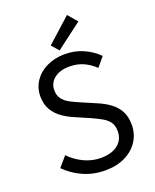

<svg xmlns="http://www.w3.org/2000/svg" viewBox="-160 -957 854 1060"><g transform="rotate(-20 267.0 -427.5)"><path d="M272 12Q203 12 144 -14.5Q85 -41 42 -85L92 -143Q127 -106 174.5 -83.5Q222 -61 273 -61Q338 -61 374 -90.5Q410 -120 410 -168Q410 -202 395.5 -222Q381 -242 356.5 -256Q332 -270 301 -284L207 -325Q176 -338 145.5 -359Q115 -380 94.5 -413Q74 -446 74 -494Q74 -544 100.5 -583.5Q127 -623 174 -645.5Q221 -668 280 -668Q339 -668 389 -645.5Q439 -623 474 -587L429 -533Q399 -562 362.5 -578.5Q326 -595 280 -595Q225 -595 191.5 -569Q158 -543 158 -499Q158 -468 174.5 -447.5Q191 -427 216 -414Q241 -401 267 -390L360 -350Q398 -334 428.5 -311.5Q459 -289 477 -256.5Q495 -224 495 -175Q495 -123 468 -80.5Q441 -38 391 -13Q341 12 272 12ZM261 -697 224 -739 366 -867 413 -812Z"/></g></svg>

Font: .
Style: 
Weight: 400
Designer: Paul D. Hunt, Dalton Maag
Foundry: Dalton Maag Ltd
Version: Version 1.200